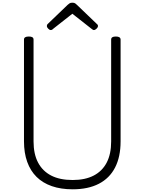

<svg xmlns="http://www.w3.org/2000/svg" viewBox="-20 -1386 1073 1425"><path d="M519 19Q432 19 364.5 -4.5Q297 -28 251.5 -73Q206 -118 182 -184.5Q158 -251 158 -337V-1092Q158 -1104 167 -1109.5Q176 -1115 194 -1115Q212 -1115 220.5 -1109.5Q229 -1104 229 -1092V-336Q229 -243 262.5 -179.5Q296 -116 360 -83Q424 -50 519 -50Q612 -50 675.5 -83Q739 -116 772 -179.5Q805 -243 805 -336V-1092Q805 -1104 813.5 -1109.5Q822 -1115 840 -1115Q875 -1115 875 -1092V-337Q875 -222 834 -142.5Q793 -63 713.5 -22Q634 19 519 19ZM356 -1163Q348 -1163 338 -1173Q328 -1183 328 -1192Q328 -1195 328.5 -1198.5Q329 -1202 333 -1207L482 -1350Q489 -1356 496 -1361Q503 -1366 517 -1366Q531 -1366 538 -1361Q545 -1356 551 -1350L701 -1206Q706 -1202 706.5 -1198.5Q707 -1195 707 -1192Q707 -1183 696.5 -1173Q686 -1163 677 -1163Q672 -1163 668 -1166Q664 -1169 657 -1174L517 -1284L377 -1174Q372 -1169 367.5 -1166Q363 -1163 356 -1163Z"/></svg>

Font: Playwrite FR Moderne Light
Style: Regular
Weight: 300
Version: Version 1.002